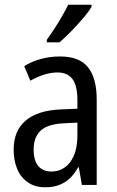

<svg xmlns="http://www.w3.org/2000/svg" viewBox="-20 -786 499 816"><path d="M235 -546Q318 -546 354.5 -499.5Q391 -453 391 -363V0H328L315 -75H312Q296 -46 276 -27.5Q256 -9 230.5 0.5Q205 10 172 10Q129 10 98.5 -11Q68 -32 53 -68Q38 -104 38 -150Q38 -230 89 -273.5Q140 -317 239 -321L309 -324V-359Q309 -422 288 -450Q267 -478 225 -478Q197 -478 168 -469Q139 -460 109 -443L83 -505Q115 -525 154 -535.5Q193 -546 235 -546ZM252 -262Q183 -259 153 -231Q123 -203 123 -151Q123 -103 143 -80Q163 -57 198 -57Q248 -57 278.5 -97.5Q309 -138 309 -213V-265ZM369 -757Q360 -741 343.5 -721Q327 -701 307.5 -679.5Q288 -658 268.5 -639Q249 -620 233 -606H179V-617Q197 -642 213.5 -667.5Q230 -693 244.5 -718.5Q259 -744 270 -766H369Z"/></svg>

Font: Noto Sans Thai Condensed
Style: Regular
Weight: 400
Width: 3
Designer: Monotype Design Team
Foundry: Monotype Imaging Inc.
Version: Version 2.002